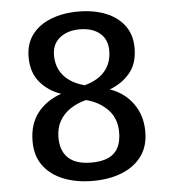

<svg xmlns="http://www.w3.org/2000/svg" viewBox="-52 -769 735 825"><g transform="rotate(-5 315.0 -356.0)"><path d="M315.9 9.8Q246.1 9.8 190.9 -11.7Q135.7 -33.2 103.8 -75.7Q71.8 -118.2 71.8 -181.6Q71.8 -255.4 109.1 -303.7Q146.5 -352.1 211.9 -375Q157.2 -393.6 121.8 -435.5Q86.4 -477.5 86.4 -543.9Q86.4 -601.6 116.2 -640.9Q146 -680.2 197.8 -700.4Q249.5 -720.7 315.9 -720.7Q381.8 -720.7 433.1 -700.4Q484.4 -680.2 513.9 -640.9Q543.5 -601.6 543.5 -543.9Q543.5 -478 510.3 -437.3Q477.1 -396.5 421.9 -375.5Q484.4 -354 521.2 -303Q558.1 -252 558.1 -181.6Q558.1 -118.2 526.6 -75.7Q495.1 -33.2 440.4 -11.7Q385.7 9.8 315.9 9.8ZM315.9 -69.3Q382.8 -69.3 414.3 -98.9Q445.8 -128.4 445.8 -189.5Q445.8 -248.5 409.2 -286.6Q372.6 -324.7 315.9 -338.9Q278.3 -329.6 248.3 -309.8Q218.3 -290 201.2 -259.8Q184.1 -229.5 184.1 -189Q184.1 -129.9 217.3 -99.6Q250.5 -69.3 315.9 -69.3ZM315.9 -402.8Q374.5 -418.5 404.3 -454.1Q434.1 -489.7 434.1 -542Q434.1 -590.8 401.9 -617.4Q369.6 -644 315.9 -644Q262.2 -644 229 -617.2Q195.8 -590.3 195.8 -542Q195.8 -489.7 226.6 -454.1Q257.3 -418.5 315.9 -402.8Z"/></g></svg>

Font: Comme Medium
Style: Regular
Weight: 500
Version: Version 1.000;gftools[0.9.27]